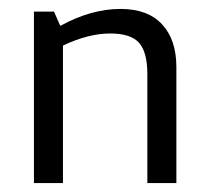

<svg xmlns="http://www.w3.org/2000/svg" viewBox="-20 -410 467 430"><path d="M227 -335Q178 -335 121 -308V0H56V-384H101L115 -352Q184 -390 250 -390Q311 -390 343 -355.5Q375 -321 375 -260V0H310V-244Q310 -293 291.5 -314Q273 -335 227 -335Z"/></svg>

Font: Cambay Devanagari
Style: Regular
Weight: 400
Designer: Pooja Saxena
Foundry: Pooja Saxena
Version: Version 1.180;PS 001.180;hotconv 1.0.70;makeotf.lib2.5.58329